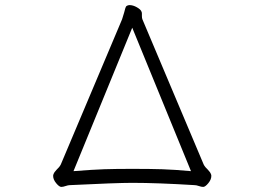

<svg xmlns="http://www.w3.org/2000/svg" viewBox="-20 -727 1040 755"><path d="M468 -677Q473 -699 477 -703Q483 -707 489 -707Q503 -707 518 -698.5Q533 -690 536 -682Q538 -679 538 -673V-664Q538 -656 540 -651L781 -80Q786 -70 798 -59Q807 -50 810 -41Q811 -39 811 -35Q811 -21 799 -6.5Q787 8 779 8Q772 8 762 4.5Q752 1 745 1Q599 -8 500 -8Q438 -8 255 1Q248 1 238 4.5Q228 8 221 8Q213 8 201 -6.5Q189 -21 189 -35Q189 -39 190 -41Q193 -50 202 -59Q214 -70 219 -80L460 -651ZM500 -63Q572 -63 618 -61.5Q664 -60 731 -54L500 -618L269 -54Q345 -60 389.5 -61.5Q434 -63 500 -63Z"/></svg>

Font: JyunsaiKaai Light
Style: Regular
Weight: 300
Designer: Fontworks Inc.
Version: Version 0.030;April 7, 2024;FontCreator 14.0.0.2901 64-bit